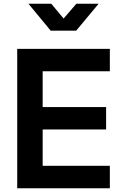

<svg xmlns="http://www.w3.org/2000/svg" viewBox="-20 -1006 635 1026"><path d="M72 0H567V-120H208V-314H547V-434H208V-625H567V-745H72ZM251 -842H387L507 -986H388L320 -907L254 -986H132Z"/></svg>

Font: Plus Jakarta Sans
Style: Bold
Weight: 700
Designer: Gumpita Rahayu
Foundry: Tokotype
Version: Version 2.004; ttfautohint (v1.8.3)